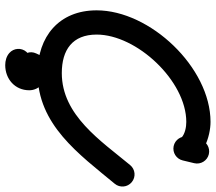

<svg xmlns="http://www.w3.org/2000/svg" viewBox="-64 -572 802 713"><g transform="rotate(90 336.5 -216.0)"><path d="M553.2 -591C529 -596.8 504.7 -581.9 498.9 -557.7C495.5 -543.5 492.1 -529.2 488.7 -515C482.9 -490.8 497.8 -466.5 521.9 -460.7C546.1 -454.9 570.4 -469.8 576.2 -493.9C579.6 -508.2 583 -522.4 586.5 -536.7C592.3 -560.9 577.4 -585.2 553.2 -591ZM532.4 -459.4C557.3 -459.4 577.4 -479.6 577.4 -504.4C577.4 -569.8 485.1 -597.3 433.3 -597.3C231 -597.3 18.9 -372.7 18.9 -174.4C18.9 -34.6 116.3 45 252 45C443.8 45 552.9 -108.9 662.8 -241.5C678.7 -260.6 676.1 -289 656.9 -304.8C637.8 -320.7 609.4 -318 593.6 -298.9C503.7 -190.5 408.7 -45 252 -45C165.8 -45 108.9 -84.4 108.9 -174.4C108.9 -323.3 280.8 -507.3 433.3 -507.3C452.2 -507.3 477.1 -502.8 491.6 -489.5C495.4 -486 487.4 -509.6 487.4 -504.4C487.4 -479.6 507.6 -459.4 532.4 -459.4ZM211.2 -19C200.5 4 189.8 27 179 50C168.1 73.4 178.4 95.3 195.6 106.5C212.8 117.6 237 118 253.9 98.4C254.3 97.9 253 99.4 252.5 99.8C251.5 100.8 250.3 101.7 249 102.3C248.9 102.3 246.5 102.8 246.8 102.8C247.2 102.8 245.9 102.8 245.5 102.7C235.8 101.8 228.4 90.7 226.4 82.2C225.5 78 225.7 74.2 225.7 75.9C225.7 77.1 223.4 75.1 222.3 75.1C221.9 75.1 223 75.1 223.4 75.2C224.2 75.3 225 75.5 225.8 75.8C228.4 76.6 230.9 77.9 233.2 79.5C234.4 80.3 237.7 83.1 236.6 82.1C217.9 65.8 189.5 67.7 173.1 86.4C156.8 105.1 158.7 133.5 177.4 149.9C189.6 160.6 206.2 165.1 222.3 165.1C273.9 165.1 315.7 128.9 315.7 75.9C315.7 37.9 282.6 12.8 246.8 12.8C223.9 12.8 200.9 22.1 185.8 39.6C168.9 59.1 182.1 83 202.3 96.1C222.5 109.1 249.7 111.5 260.6 88C271.3 65 282.1 42 292.8 19C303.3 -3.5 293.5 -30.3 271 -40.8C248.5 -51.3 221.7 -41.5 211.2 -19Z"/></g></svg>

Font: FRB American Cursive Guidelines Arrows Black
Style: Bold Italic
Weight: 900
Italic angle: -25°
Version: Version 2.0;Modular Font Editor K font №1